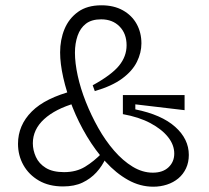

<svg xmlns="http://www.w3.org/2000/svg" viewBox="-20 -693 789 725"><path d="M559 12Q509 12 463.5 -13.5Q418 -39 379 -82Q340 -125 308 -178.5Q276 -232 253.5 -289Q231 -346 219 -399.5Q207 -453 207 -495Q207 -543 223.5 -583Q240 -623 274.5 -648Q309 -673 363 -673Q410 -673 444 -654Q478 -635 496 -602.5Q514 -570 514 -529Q514 -494 497 -459.5Q480 -425 441.5 -396.5Q403 -368 338 -349L330 -371Q401 -410 429.5 -445Q458 -480 458 -522Q458 -566 431.5 -593Q405 -620 362 -620Q326 -620 304.5 -603.5Q283 -587 273 -558Q263 -529 263 -494Q263 -455 273.5 -407Q284 -359 304 -308.5Q324 -258 351 -210Q378 -162 411 -124Q444 -86 481 -63.5Q518 -41 557 -41Q595 -41 616.5 -61.5Q638 -82 638 -113Q638 -146 614.5 -175.5Q591 -205 548 -228Q505 -251 444 -262V-334H677V-277L491 -299V-280Q590 -260 641.5 -214Q693 -168 693 -108Q693 -80 682.5 -57.5Q672 -35 653.5 -19.5Q635 -4 610.5 4Q586 12 559 12ZM218 11Q165 11 127 -11Q89 -33 68.5 -69.5Q48 -106 48 -150Q48 -185 61 -215.5Q74 -246 100 -272Q126 -298 165.5 -317.5Q205 -337 259 -351L266 -304Q189 -282 146.5 -243Q104 -204 104 -152Q104 -126 115.5 -100.5Q127 -75 153 -59Q179 -43 222 -43Q268 -43 301.5 -63.5Q335 -84 365 -115L380 -97Q366 -66 344 -42Q322 -18 291.5 -3.5Q261 11 218 11Z"/></svg>

Font: Bricolage Grotesque ExtraLight
Style: Regular
Weight: 250
Designer: Mathieu Triay
Foundry: Atelier Triay
Version: Version 1.000;gftools[0.9.30]